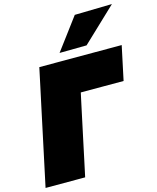

<svg xmlns="http://www.w3.org/2000/svg" viewBox="-146 -1062 949 1157"><g transform="rotate(-15 328.5 -483.5)"><path d="M-8 0Q4 -56.5 15 -108Q26 -159.5 41 -230L93 -474Q108 -544.5 119.8 -599Q131.5 -653.5 144 -713H658L613 -501H346Q342.5 -485.5 339 -468.8Q335.5 -452 331.5 -434L288 -230Q273 -159 262 -107.5Q251 -56 239 0ZM284 -764Q321.5 -814.5 358.5 -863.5Q395.5 -912.5 432 -962L665 -967Q610 -914.5 556.5 -864Q503 -813.5 453 -766Z"/></g></svg>

Font: Commissioner Black
Style: Italic
Weight: 900
Italic angle: -12°
Designer: Kostas Bartsokas
Foundry: Kostas Bartsokas
Version: Version 1.000; ttfautohint (v1.8.3)